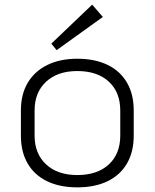

<svg xmlns="http://www.w3.org/2000/svg" viewBox="-20 -800 666 827"><path d="M313 7Q237 7 182.5 -19.5Q128 -46 99 -96Q70 -146 70 -216V-324Q70 -394 99.5 -443.5Q129 -493 183.5 -520Q238 -547 313 -547Q389 -547 443.5 -520.5Q498 -494 527 -444Q556 -394 556 -324V-216Q556 -146 527 -96Q498 -46 443.5 -19.5Q389 7 313 7ZM313 -46Q399 -46 448.5 -91.5Q498 -137 498 -216V-324Q498 -403 448.5 -448.5Q399 -494 313 -494Q228 -494 178.5 -448Q129 -402 129 -324V-216Q129 -138 178.5 -92Q228 -46 313 -46ZM423 -727 224 -584 201 -612 377 -780Z"/></svg>

Font: Pathway Extreme 8pt Thin 12pt Thin
Style: Regular
Weight: 250
Version: Version 1.001;gftools[0.9.26]